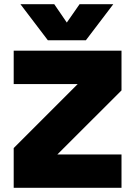

<svg xmlns="http://www.w3.org/2000/svg" viewBox="-20 -891 642 911"><path d="M387.5 -700H207L77 -871H237.5L297 -784L357.5 -871H517.5ZM45 -650.5H556.5V-462L252 -158H556.5V0H45V-188.5L348.5 -492H45Z"/></svg>

Font: Overused Grotesk Black
Style: Regular
Weight: 900
Version: Version 0.004